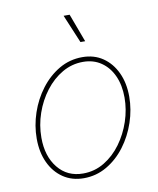

<svg xmlns="http://www.w3.org/2000/svg" viewBox="-86 -824 743 902"><g transform="rotate(-10 286.0 -373.0)"><path d="M241.2 11.2Q185.1 11.2 143.1 -17.1Q101.1 -45.4 77.9 -95.2Q54.7 -145 54.7 -210Q54.7 -272 75.2 -332.5Q95.7 -393.1 133.1 -442.1Q170.4 -491.2 220.9 -520.8Q271.5 -550.3 331.5 -550.3Q387.7 -550.3 429.2 -522Q470.7 -493.7 493.9 -444.1Q517.1 -394.5 517.1 -329.6Q517.1 -268.1 496.6 -207.3Q476.1 -146.5 439 -97.2Q401.9 -47.9 351.3 -18.3Q300.8 11.2 241.2 11.2ZM241.7 -11.2Q296.9 -11.2 343 -39.1Q389.2 -66.9 423.1 -113.3Q457 -159.7 475.8 -215.8Q494.6 -272 494.6 -329.1Q494.6 -387.7 474.6 -432.4Q454.6 -477.1 417.7 -502.4Q380.9 -527.8 331.1 -527.8Q277.8 -527.8 231.9 -501.2Q186 -474.6 151.1 -429Q116.2 -383.3 96.7 -326.9Q77.1 -270.5 77.1 -210.4Q77.1 -122.1 121.8 -66.7Q166.5 -11.2 241.7 -11.2ZM335.9 -621.6 279.3 -756.8H308.1L358.4 -621.6Z"/></g></svg>

Font: Inter 16pt Thin
Style: Italic
Weight: 250
Italic angle: -9.3988°
Version: Version 4.001;git-66647c0bb